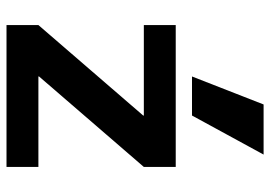

<svg xmlns="http://www.w3.org/2000/svg" viewBox="-140 -690 830 590"><g transform="rotate(90 275.0 -395.0)"><path d="M57 0V-98L335 -420V-422H57V-520H493V-422L215 -100V-98H493V0ZM335 -570H215L301 -790H455Z"/></g></svg>

Font: M PLUS 2 SemiBold
Style: Regular
Weight: 600
Designer: Coji Morishita
Foundry: UNDERFOREST DESIGN
Version: Version 1.001